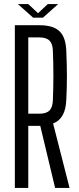

<svg xmlns="http://www.w3.org/2000/svg" viewBox="-20 -924 388 944"><path d="M53 0V-800H174Q242 -800 273 -770Q304 -740 306 -671Q309 -604 309 -547Q309 -490 306 -435Q303 -340 241 -317L322 0H251L178 -305H119V0ZM119 -365H174Q208 -365 223.5 -381Q239 -397 240 -432Q245 -553 240 -674Q239 -708 223.5 -724Q208 -740 174 -740H119ZM68 -904H119L167 -859L215 -904H266L191 -837H143Z"/></svg>

Font: Big Shoulders Display
Style: Regular
Weight: 400
Designer: Patric King
Foundry: XO Type Co
Version: Version 1.000; ttfautohint (v1.8.2)